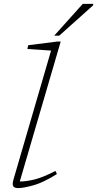

<svg xmlns="http://www.w3.org/2000/svg" viewBox="-20 -955 499 985"><path d="M242 -695.5 120.5 -703.5 124.5 -723 275 -742H291.5L81.5 -24Q112 -23.5 155.8 -34Q199.5 -44.5 264.5 -78L272 -62Q200.5 -17.5 149.5 -3.8Q98.5 10 74 10Q54 10 48 0.5Q42 -9 49 -33.5ZM258 -772 404.5 -935H459L457 -927L284 -772Z"/></svg>

Font: Newsreader 6pt ExtraLight
Style: Italic
Weight: 275
Italic angle: -17°
Designer: Hugues Gentile
Foundry: Production Type
Version: Version 1.003; ttfautohint (v1.8.3)